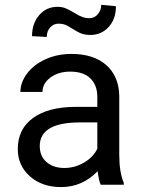

<svg xmlns="http://www.w3.org/2000/svg" viewBox="-20 -760 584 790"><path d="M394.5 0Q386.7 -15.6 381.8 -55.7Q318.8 9.8 231.4 9.8Q153.3 9.8 103.3 -34.4Q53.2 -78.6 53.2 -146.5Q53.2 -229 116 -274.7Q178.7 -320.3 292.5 -320.3H380.4V-361.8Q380.4 -409.2 352.1 -437.3Q323.7 -465.3 268.6 -465.3Q220.2 -465.3 187.5 -440.9Q154.8 -416.5 154.8 -381.8H64Q64 -421.4 92 -458.3Q120.1 -495.1 168.2 -516.6Q216.3 -538.1 273.9 -538.1Q365.2 -538.1 417 -492.4Q468.8 -446.8 470.7 -366.7V-123.5Q470.7 -50.8 489.3 -7.8V0ZM244.6 -68.8Q287.1 -68.8 325.2 -90.8Q363.3 -112.8 380.4 -147.9V-256.3H309.6Q143.6 -256.3 143.6 -159.2Q143.6 -116.7 171.9 -92.8Q200.2 -68.8 244.6 -68.8ZM457 -734.4Q457 -681.6 427 -648.9Q397 -616.2 352.1 -616.2Q332 -616.2 317.4 -621.1Q302.7 -626 279.1 -641.1Q255.4 -656.2 244.9 -659.4Q234.4 -662.6 220.7 -662.6Q200.7 -662.6 186.5 -647.2Q172.4 -631.8 172.4 -607.9L111.8 -611.3Q111.8 -663.6 141.4 -697.8Q170.9 -731.9 216.3 -731.9Q233.4 -731.9 247.1 -727.1Q260.7 -722.2 284.2 -708Q307.6 -693.8 320.1 -689.5Q332.5 -685.1 347.7 -685.1Q368.7 -685.1 382.6 -701.7Q396.5 -718.3 396.5 -740.2Z"/></svg>

Font: RobotoDraft
Style: Regular
Weight: 400
Version: Version 2.001101; 2014